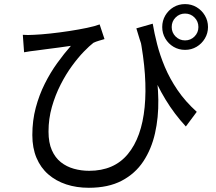

<svg xmlns="http://www.w3.org/2000/svg" viewBox="-20 -838 1040 924"><path d="M715 -724Q722.6 -678.4 736.2 -625.2Q749.8 -572 773.3 -515.9Q796.8 -459.9 834.1 -404.9Q871.4 -349.9 926.9 -299.8L874.4 -229.3Q819.2 -288.9 776.6 -359Q734 -429.2 700.1 -514.2Q666.2 -599.2 636.2 -701.5ZM89.8 -670.5Q113.3 -668.5 143.5 -670.5Q176.9 -671.9 221.9 -676.7Q266.8 -681.5 313.1 -688.6Q359.4 -695.7 398.6 -703.9Q437.7 -712.1 459.5 -720.5L482.9 -649.9Q473.1 -647.1 457.1 -642.3Q441 -637.6 429.6 -632Q411.1 -617.8 383.5 -589.5Q356 -561.2 326.5 -520.8Q296.9 -480.4 271.5 -430.4Q246 -380.4 229.7 -323.4Q213.5 -266.4 213.5 -204.7Q213.5 -151.6 229.5 -115.4Q245.4 -79.2 272.8 -57.5Q300.2 -35.8 335.5 -25.9Q370.8 -16 409.1 -16Q528.6 -16 595.2 -96.4Q661.8 -176.7 676.1 -322.5Q690.5 -468.3 652.3 -664.2L725.3 -529.1Q740.5 -443.1 741.9 -358Q743.2 -272.8 726 -196.6Q708.8 -120.4 669.7 -61.3Q630.6 -2.2 565.9 31.7Q501.2 65.7 407.3 65.7Q348.1 65.7 298.6 49.3Q249 32.9 212.3 1Q175.6 -30.9 155.6 -78.5Q135.6 -126.1 135.6 -188Q135.6 -258 152.1 -319.7Q168.6 -381.4 195.5 -435Q222.3 -488.6 255.3 -534.3Q288.3 -580 321.2 -617.4Q296.5 -613.8 263.6 -609.3Q230.7 -604.9 200.6 -601.1Q170.5 -597.2 152.1 -594.6Q137.9 -593.2 124.7 -591.2Q111.5 -589.2 95.9 -586.4ZM806.3 -707.8Q806.3 -681.1 825.1 -662.3Q843.9 -643.6 870.6 -643.6Q897.3 -643.6 916 -662.3Q934.8 -681.1 934.8 -707.8Q934.8 -735.1 916 -753.9Q897.3 -772.7 870.6 -772.7Q843.9 -772.7 825.1 -753.9Q806.3 -735.1 806.3 -707.8ZM760.7 -707.8Q760.7 -738.4 775.5 -763.6Q790.3 -788.7 815.1 -803.5Q840 -818.3 870.6 -818.3Q901.1 -818.3 926 -803.5Q950.9 -788.7 965.9 -763.6Q981 -738.4 981 -707.8Q981 -677.9 965.9 -652.7Q950.9 -627.5 926 -612.8Q901.1 -598 870.6 -598Q840 -598 815.1 -612.8Q790.3 -627.5 775.5 -652.7Q760.7 -677.9 760.7 -707.8Z"/></svg>

Font: Noto Sans JP
Style: Regular
Weight: 100
Designer: Ryoko NISHIZUKA 西塚涼子 (kana, bopomofo & ideographs); Paul D. Hunt (Latin, Greek & Cyrillic); Sandoll Communications 산돌커뮤니
Foundry: Adobe
Version: Version 2.004;hotconv 1.0.118;makeotfexe 2.5.65603